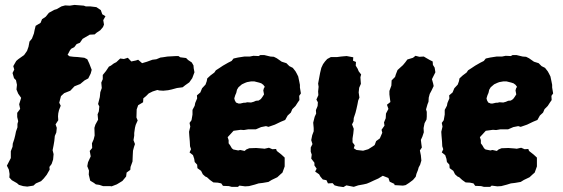

<svg xmlns="http://www.w3.org/2000/svg" viewBox="-20 -739 2290 781"><path d="M91 20 74 18 57 13 49 6 28 -6 18 -17 19 -31 16 -49 8 -65 24 -96V-109V-124L31 -142L32 -155L38 -173L42 -189L45 -204L51 -221V-235L54 -246L50 -263V-280L62 -296L58 -315L66 -341L54 -358L47 -375L49 -394L45 -413L37 -421L31 -442L38 -456L34 -470L46 -491L54 -498L78 -515L90 -532L96 -549L100 -570L110 -582L118 -603L121 -618L125 -634L145 -646L151 -661L166 -671L179 -687L201 -699L211 -702L230 -713L245 -717L264 -716L283 -719L321 -716L329 -713H347L372 -710L390 -698L396 -681L409 -673L400 -657L403 -639L399 -629L388 -616L373 -606L365 -599L345 -598L328 -588L316 -581L305 -565L292 -560L282 -547L270 -541L265 -535L255 -516L263 -510L279 -508L296 -507L323 -504L335 -498L343 -481L353 -455L349 -440L339 -420L324 -412L306 -397L303 -396L283 -388L266 -370L241 -360L228 -348L221 -321L227 -309L220 -291L217 -278L216 -266L217 -250L206 -233L211 -219L209 -200L203 -186L201 -166L198 -148L194 -128L198 -112L196 -90L190 -72L181 -60L182 -49L170 -28L158 -13L147 -2L126 7L116 16Z M399 18 384 13 370 11 362 5 347 -4 341 -29 342 -45 335 -63 338 -79 349 -103 345 -125 355 -137 354 -156 361 -172 365 -188 364 -219 368 -232 379 -252 377 -274 382 -286 384 -306 379 -316 386 -344 388 -364 394 -381 392 -403 398 -417V-434L411 -450L423 -468L431 -472L443 -481L453 -486L469 -501L484 -499L500 -504L514 -489L533 -493L542 -496L558 -482L578 -488L600 -496L616 -498L633 -505L642 -506L661 -509L697 -511H706L713 -506L737 -503L745 -495L760 -485L767 -473L768 -461L771 -445L762 -421L750 -404L733 -392L723 -384L700 -381L678 -375L664 -372L644 -370L628 -371L620 -373L601 -367L585 -359L574 -348L563 -339L562 -323L542 -311L536 -294L535 -261L540 -249L532 -231L529 -219L526 -198V-187L523 -169L529 -153L525 -141L521 -126L520 -107L519 -82L511 -60L510 -48L495 -37L493 -21L478 -3L465 5L455 11L434 19L428 18Z M922 21 911 18 887 17 880 7 866 4 848 3 834 -7 822 -18 815 -21 805 -30 798 -44 783 -55 782 -69 772 -80 770 -93 765 -108 751 -119 757 -132 753 -144 752 -164 750 -187 749 -203 754 -224 751 -239 759 -250 763 -273V-292L772 -309L774 -320L782 -339L781 -351L795 -363L802 -380L816 -395L821 -409L823 -420L836 -432L852 -444L858 -453L872 -462L887 -472L908 -484L922 -491L930 -501L948 -505L974 -509H996L1011 -512L1032 -511L1039 -515H1055L1080 -509L1094 -508L1106 -502L1116 -495L1126 -488L1145 -482L1157 -470L1171 -463L1182 -449L1187 -440L1193 -428L1197 -409L1200 -394V-383L1204 -359L1197 -349L1198 -332L1191 -322L1182 -308L1169 -295L1163 -281L1150 -269L1140 -251L1123 -244L1098 -232L1072 -223L1062 -226L1042 -222L1021 -213H1006H990L972 -210L959 -211L930 -207L919 -195L906 -181L910 -169V-156L916 -148L923 -136L929 -131L949 -127L957 -129L975 -125L982 -131L994 -136L1022 -137L1048 -135L1056 -134L1074 -138L1088 -132L1103 -133L1106 -125L1125 -110L1138 -98V-84V-62L1129 -37L1121 -30L1108 -18L1085 -7L1072 1L1049 5L1032 7L1016 12L993 18L977 19L954 16L948 21ZM950 -318H958L971 -321H977L986 -323L1001 -322L1012 -325L1021 -329L1032 -330L1041 -336L1047 -344L1054 -355L1051 -371L1053 -379L1057 -386L1051 -394L1043 -400L1034 -403L1026 -405L1014 -408H1002L985 -405L977 -402L964 -396L957 -390L950 -384L944 -374L941 -361L937 -352L933 -339L935 -331L940 -322Z M1377 22 1356 19 1341 15 1333 6 1314 7 1308 -6 1293 -9 1283 -21 1278 -30 1262 -41 1268 -53 1259 -66V-77L1246 -94L1248 -110L1244 -122V-139L1251 -153L1246 -169L1250 -189L1256 -205V-218L1254 -240L1260 -264L1266 -277L1265 -291L1272 -308L1273 -323L1267 -334L1275 -352L1274 -367L1276 -386L1274 -399L1277 -415L1282 -442L1287 -463L1294 -478L1302 -489L1311 -499L1326 -507H1352L1367 -509L1378 -510L1390 -511L1417 -506L1416 -492L1428 -487L1427 -472L1435 -459L1439 -449L1449 -436L1446 -425L1447 -411L1448 -398L1441 -382L1439 -363L1442 -342L1437 -330L1434 -314L1430 -296L1426 -280L1419 -259L1418 -245L1412 -233L1419 -215L1417 -195L1414 -176V-160L1423 -148L1419 -136L1430 -129L1457 -126L1478 -132L1497 -144L1504 -149L1510 -165L1525 -176L1535 -199L1532 -211L1544 -228L1542 -241L1549 -258L1550 -277L1560 -296L1554 -313L1568 -324L1566 -339L1564 -355V-369L1572 -391L1573 -412L1587 -426L1590 -436L1597 -454L1609 -465L1619 -474L1629 -486L1637 -497L1660 -504L1670 -512L1686 -508L1704 -509L1714 -503L1728 -495L1740 -489L1741 -475L1748 -464L1751 -445L1737 -417L1742 -399L1744 -389L1735 -370L1728 -357L1724 -342L1723 -325L1719 -315L1713 -294L1716 -284V-265L1715 -253L1707 -238L1703 -218L1704 -201L1698 -183L1692 -170L1694 -153L1696 -139L1688 -127L1692 -107L1694 -86L1689 -69L1683 -58L1680 -47L1674 -32L1671 -20L1660 -7L1644 5L1630 14L1619 16L1585 14L1584 9L1565 0L1560 -15L1537 -24L1519 -13L1501 -5L1484 3L1472 8L1459 11L1437 15L1419 21L1389 15Z M1948 21 1937 18 1913 17 1906 7 1892 4 1874 3 1860 -7 1848 -18 1841 -21 1831 -30 1824 -44 1809 -55 1808 -69 1798 -80 1796 -93 1791 -108 1777 -119 1783 -132 1779 -144 1778 -164 1776 -187 1775 -203 1780 -224 1777 -239 1785 -250 1789 -273V-292L1798 -309L1800 -320L1808 -339L1807 -351L1821 -363L1828 -380L1842 -395L1847 -409L1849 -420L1862 -432L1878 -444L1884 -453L1898 -462L1913 -472L1934 -484L1948 -491L1956 -501L1974 -505L2000 -509H2022L2037 -512L2058 -511L2065 -515H2081L2106 -509L2120 -508L2132 -502L2142 -495L2152 -488L2171 -482L2183 -470L2197 -463L2208 -449L2213 -440L2219 -428L2223 -409L2226 -394V-383L2230 -359L2223 -349L2224 -332L2217 -322L2208 -308L2195 -295L2189 -281L2176 -269L2166 -251L2149 -244L2124 -232L2098 -223L2088 -226L2068 -222L2047 -213H2032H2016L1998 -210L1985 -211L1956 -207L1945 -195L1932 -181L1936 -169V-156L1942 -148L1949 -136L1955 -131L1975 -127L1983 -129L2001 -125L2008 -131L2020 -136L2048 -137L2074 -135L2082 -134L2100 -138L2114 -132L2129 -133L2132 -125L2151 -110L2164 -98V-84V-62L2155 -37L2147 -30L2134 -18L2111 -7L2098 1L2075 5L2058 7L2042 12L2019 18L2003 19L1980 16L1974 21ZM1976 -318H1984L1997 -321H2003L2012 -323L2027 -322L2038 -325L2047 -329L2058 -330L2067 -336L2073 -344L2080 -355L2077 -371L2079 -379L2083 -386L2077 -394L2069 -400L2060 -403L2052 -405L2040 -408H2028L2011 -405L2003 -402L1990 -396L1983 -390L1976 -384L1970 -374L1967 -361L1963 -352L1959 -339L1961 -331L1966 -322Z"/></svg>

Font: Winky Rough
Style: Bold Italic
Weight: 700
Italic angle: -8.97852°
Designer: Simon Atzbach
Foundry: typofactur
Version: Version 1.206; ttfautohint (v1.8.4.7-5d5b)